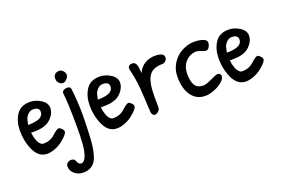

<svg xmlns="http://www.w3.org/2000/svg" viewBox="-111 -1002 2424 1638"><g transform="rotate(-20 1101.0 -183.5)"><path d="M182 -463Q235 -463 283 -432Q331 -401 331 -355.5Q331 -310 292 -267.5Q253 -225 188 -216Q160 -212 104 -212Q115 -127 147 -100Q157 -89 174 -89Q236 -89 278 -128.5Q320 -168 338 -168Q346 -168 362 -153Q378 -138 378 -125Q378 -99 315 -50Q287 -27 247.5 -11.5Q208 4 174 4Q87 4 46 -108Q20 -177 20 -260Q20 -343 59 -403Q98 -463 182 -463ZM187 -394Q149 -394 122 -351Q112 -336 103 -283Q243 -283 243 -352Q243 -394 187 -394Z M509 -627Q527 -627 543 -610Q559 -593 559 -574.5Q559 -556 541.5 -537Q524 -518 505 -518Q486 -518 470.5 -534Q455 -550 455 -575Q455 -623 507 -627Q508 -627 509 -627ZM556 -443Q570 -320 570 -210Q570 -100 563 10.5Q556 121 531 181Q497 260 408 260Q363 260 330 232Q297 204 297 165Q297 144 312 133Q327 122 345 122Q363 122 372 131Q381 140 384 151Q394 180 418.5 180Q443 180 460.5 141Q478 102 483.5 35Q489 -32 489 -107Q489 -342 477 -431Q475 -447 488 -457.5Q501 -468 527 -468Q553 -468 556 -443Z M815 -463Q868 -463 916 -432Q964 -401 964 -355.5Q964 -310 925 -267.5Q886 -225 821 -216Q793 -212 737 -212Q748 -127 780 -100Q790 -89 807 -89Q869 -89 911 -128.5Q953 -168 971 -168Q979 -168 995 -153Q1011 -138 1011 -125Q1011 -99 948 -50Q920 -27 880.5 -11.5Q841 4 807 4Q720 4 679 -108Q653 -177 653 -260Q653 -343 692 -403Q731 -463 815 -463ZM820 -394Q782 -394 755 -351Q745 -336 736 -283Q876 -283 876 -352Q876 -394 820 -394Z M1198 -146 1199 -43Q1199 -25 1182.5 -10Q1166 5 1150 5Q1127 5 1121 -31Q1120 -39 1113 -177.5Q1106 -316 1086 -395Q1077 -433 1077 -440Q1077 -473 1117 -473Q1134 -473 1144 -460Q1154 -447 1156.5 -433.5Q1159 -420 1161 -397Q1163 -374 1164 -368Q1185 -418 1227 -443Q1269 -468 1319 -468Q1401 -468 1401 -426Q1401 -405 1386.5 -392.5Q1372 -380 1353 -380Q1268 -380 1233 -326Q1198 -272 1198 -146Z M1746 -359Q1739 -359 1707.5 -370.5Q1676 -382 1667 -382Q1609 -382 1568 -339.5Q1527 -297 1527 -227Q1527 -157 1549.5 -122.5Q1572 -88 1627 -88Q1649 -88 1702.5 -113.5Q1756 -139 1769 -139Q1782 -139 1790 -131Q1798 -123 1798 -111Q1798 -87 1767.5 -60.5Q1737 -34 1692 -16.5Q1647 1 1611 1Q1531 1 1485.5 -62Q1440 -125 1440 -234Q1440 -301 1475.5 -356Q1511 -411 1566 -438.5Q1621 -466 1673 -466Q1725 -466 1756.5 -453.5Q1788 -441 1788 -420.5Q1788 -400 1776.5 -379.5Q1765 -359 1746 -359Z M1986 -463Q2039 -463 2087 -432Q2135 -401 2135 -355.5Q2135 -310 2096 -267.5Q2057 -225 1992 -216Q1964 -212 1908 -212Q1919 -127 1951 -100Q1961 -89 1978 -89Q2040 -89 2082 -128.5Q2124 -168 2142 -168Q2150 -168 2166 -153Q2182 -138 2182 -125Q2182 -99 2119 -50Q2091 -27 2051.5 -11.5Q2012 4 1978 4Q1891 4 1850 -108Q1824 -177 1824 -260Q1824 -343 1863 -403Q1902 -463 1986 -463ZM1991 -394Q1953 -394 1926 -351Q1916 -336 1907 -283Q2047 -283 2047 -352Q2047 -394 1991 -394Z"/></g></svg>

Font: Patrick Hand
Style: Regular
Weight: 400
Designer: Patrick Wagesreiter
Foundry: Patrick Wagesreiter
Version: Version 1.003;PS 001.003;hotconv 1.0.70;makeotf.lib2.5.58329